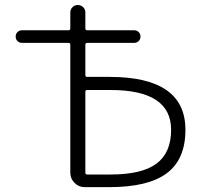

<svg xmlns="http://www.w3.org/2000/svg" viewBox="-20 -774 811 772"><path d="M323.2 -472.7Q323.2 -464.8 330.1 -464.8H420.9Q725.6 -464.8 725.6 -252Q725.6 -133.8 650.9 -77.6Q576.2 -21.5 418.9 -21.5H320.3Q296.9 -21.5 279.8 -38.6Q262.7 -55.7 262.7 -79.1V-593.8Q262.7 -601.6 255.9 -601.6H68.4Q57.6 -601.6 50.3 -608.9Q43 -616.2 43 -627Q43 -637.7 50.3 -645Q57.6 -652.3 68.4 -652.3H255.9Q262.7 -652.3 262.7 -660.2V-723.6Q262.7 -736.3 271.5 -745.1Q280.3 -753.9 293 -753.9Q305.7 -753.9 314.5 -745.1Q323.2 -736.3 323.2 -723.6V-660.2Q323.2 -652.3 330.1 -652.3H519.5Q530.3 -652.3 537.6 -645Q544.9 -637.7 544.9 -627Q544.9 -616.2 537.6 -608.9Q530.3 -601.6 519.5 -601.6H330.1Q323.2 -601.6 323.2 -593.8ZM323.2 -80.1Q323.2 -72.3 330.1 -72.3H423.8Q550.8 -72.3 609.4 -116.2Q668 -160.2 668 -252Q668 -412.1 424.8 -412.1H330.1Q323.2 -412.1 323.2 -404.3Z"/></svg>

Font: Gen Jyuu Gothic Light
Style: Regular
Weight: 200
Designer: [Source Han Sans]
Ryoko NISHIZUKA  (kana & ideographs); Paul D. Hunt (Latin, Greek & Cyrillic); Wenlong ZHANG  (bopomofo
Version: Version 1.002.20150607